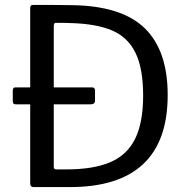

<svg xmlns="http://www.w3.org/2000/svg" viewBox="-20 -762 767 782"><path d="M663 -375Q663 0 264 0H117Q103 0 103 -16V-337H46Q38 -337 35 -340Q32 -343 32 -351V-393Q32 -406 42 -406H103V-729Q103 -736 106 -739Q109 -742 117 -742Q216 -742 274 -741Q476 -738 569.5 -647Q663 -556 663 -375ZM563 -373Q563 -483 532 -546.5Q501 -610 437.5 -637.5Q374 -665 269 -668Q249 -669 207 -669Q199 -669 199 -655V-406H357Q361 -406 364 -402.5Q367 -399 367 -394V-352Q367 -337 348 -337H199V-83Q199 -77 201.5 -74.5Q204 -72 211 -72H249Q361 -72 429.5 -101.5Q498 -131 530.5 -197Q563 -263 563 -373Z"/></svg>

Font: Libre Franklin
Style: Regular
Weight: 400
Designer: Pablo Impallari, Rodrigo Fuenzalida
Foundry: Impallari Type
Version: Version 1.002; ttfautohint (v1.5)